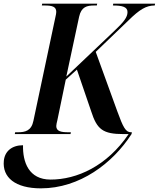

<svg xmlns="http://www.w3.org/2000/svg" viewBox="-80 -734 869 1051"><path d="M1 0H306L308 -10H294C255 -10 228 -15 228 -44C228 -51 231 -64 234 -76L280 -298L341 -353L419 -125C451 -25 483 0 597 0H624C505 176 340 249 197 249C77 249 44 153 46 61C-16 61 -54 95 -59 146C-68 237 3 297 144 297C356 297 537 160 640 0L642 -10H637C608 -10 594 -37 562 -125L444 -450L623 -622C684 -682 720 -704 767 -704L769 -714H540L538 -704C590 -704 618 -696 618 -668C618 -639 597 -613 544 -563L283 -315L353 -642C365 -697 396 -704 436 -704H450L452 -714H151L149 -704H164C205 -704 228 -698 228 -669C228 -663 226 -651 223 -639L103 -73C92 -18 58 -10 18 -10H3Z"/></svg>

Font: Noto Serif Display SemiCondensed SemiBold
Style: Italic
Weight: 600
Width: 4
Italic angle: -12°
Designer: Monotype Design Team
Foundry: Monotype Imaging Inc.
Version: Version 2.009